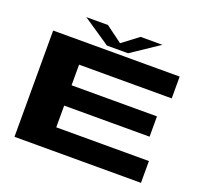

<svg xmlns="http://www.w3.org/2000/svg" viewBox="-137 -982 1226 1146"><g transform="rotate(20 476.0 -409.0)"><path d="M64.5 0V-675H868V-536.5H279.5V-405.5H822V-276.5H279.5V-138.5H868V0ZM397 -700.5 223 -818H360.5L465.5 -740.5L568 -818H706.5L531 -700.5Z"/></g></svg>

Font: Anybody UltraExpanded Regular
Style: Bold
Weight: 700
Width: 9
Designer: Tyler Finck
Foundry: Etcetera Type Company
Version: Version 1.010; ttfautohint (v1.8.3) -l 8 -r 50 -G 200 -x 14 